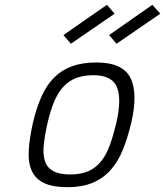

<svg xmlns="http://www.w3.org/2000/svg" viewBox="-20 -769 687 799"><path d="M381 -509Q490 -509 522.5 -445.5Q555 -382 526 -257Q511 -194 490.5 -144Q470 -94 439 -60Q408 -26 364.5 -8Q321 10 261 10Q201 10 165 -6.5Q129 -23 113 -56.5Q97 -90 99.5 -140.5Q102 -191 117 -258Q132 -321 153 -368Q174 -415 205.5 -446.5Q237 -478 280 -493.5Q323 -509 381 -509ZM273 -43Q318 -43 349.5 -57.5Q381 -72 402.5 -100Q424 -128 438 -167.5Q452 -207 464 -257Q487 -357 466.5 -406.5Q446 -456 369 -456Q328 -456 297.5 -444.5Q267 -433 244.5 -409Q222 -385 206 -347.5Q190 -310 178 -258Q166 -205 162 -164.5Q158 -124 167.5 -97Q177 -70 202.5 -56.5Q228 -43 273 -43ZM614 -749 647 -712 465 -587 434 -623ZM425 -749 457 -712 275 -587 244 -623Z"/></svg>

Font: Panefresco 250wt
Style: Italic
Weight: 300
Version: Version 1.000